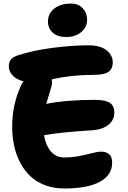

<svg xmlns="http://www.w3.org/2000/svg" viewBox="-20 -1008 724 1085"><path d="M354 -798.8Q305.7 -798.8 278.3 -823.2Q251 -847.7 251 -886.2Q251 -931.6 286.9 -959.7Q322.8 -987.8 379.9 -987.8Q423.8 -987.8 448 -960.9Q472.2 -934.1 472.2 -897Q472.2 -854.5 439 -826.7Q405.8 -798.8 354 -798.8ZM341.8 57.1Q283.7 57.1 235.1 38.8Q186.5 20.5 152.3 -11.5Q118.2 -43.5 94.7 -87.6Q71.3 -131.8 60.1 -183.6Q48.8 -235.4 48.8 -293Q48.8 -416.5 98.1 -522.9Q103.5 -536.6 112.8 -548.8Q73.2 -558.1 51.5 -581.5Q29.8 -605 29.8 -631.8Q29.8 -656.2 40.8 -670.7Q51.8 -685.1 79.1 -694.8Q168 -723.6 278.8 -737.8Q389.6 -752 481 -752Q546.4 -752 581.8 -724.1Q617.2 -696.3 617.2 -654.8Q617.2 -620.1 593.8 -602.5Q570.3 -585 509.8 -585Q385.7 -585 272.9 -560.1Q273.9 -555.2 273.9 -542Q273.9 -530.8 269.3 -514.2Q264.6 -497.6 255.9 -470Q247.1 -442.4 241.2 -420.9Q356 -443.8 515.1 -443.8Q574.7 -443.8 600.3 -427.2Q626 -410.6 626 -372.1Q626 -328.6 592 -302.2Q558.1 -275.9 503.9 -272Q320.3 -260.7 229 -244.1Q237.8 -187.5 267.3 -152.8Q296.9 -118.2 341.8 -118.2Q387.7 -118.2 429.2 -126.5Q470.7 -134.8 501 -142.8Q531.2 -150.9 550.8 -150.9Q613.8 -150.9 613.8 -88.9Q613.8 -18.1 543.9 19.5Q474.1 57.1 341.8 57.1Z"/></svg>

Font: Shantell Sans Irregular
Style: Regular
Weight: 800
Designer: Stephen Nixon, Anya Danilova, Shantell Martin
Foundry: Arrow Type
Version: Version 1.006;[9816181b4]